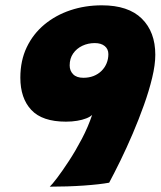

<svg xmlns="http://www.w3.org/2000/svg" viewBox="-20 -702 604 722"><path d="M390.5 -15Q355.5 -8.5 294.8 -4.2Q234 0 167 0Q175 -7 194.8 -33Q214.5 -59 239.5 -97.2Q264.5 -135.5 288 -180.2Q311.5 -225 326.5 -270Q319 -262.5 304.2 -256.8Q289.5 -251 270 -247.8Q250.5 -244.5 228 -244.5Q139 -244.5 97.8 -288.5Q56.5 -332.5 56.5 -410Q56.5 -474 80.5 -524.2Q104.5 -574.5 147 -609.8Q189.5 -645 244.8 -663.5Q300 -682 363 -682Q462.5 -682 513.2 -632Q564 -582 564 -496Q564 -458.5 552.2 -409.5Q540.5 -360.5 521.2 -306.8Q502 -253 479 -199.2Q456 -145.5 432.8 -98Q409.5 -50.5 390.5 -15ZM336.5 -540Q311 -540 289.5 -529.8Q268 -519.5 255 -500.8Q242 -482 242 -456Q242 -436 255 -422.8Q268 -409.5 293.5 -409.5Q314.5 -409.5 331.8 -416.2Q349 -423 361.5 -435.2Q374 -447.5 380.8 -463.8Q387.5 -480 387.5 -498.5Q387.5 -517.5 373.8 -528.8Q360 -540 336.5 -540Z"/></svg>

Font: Grandstander Thin Black
Style: Italic
Weight: 900
Italic angle: -15°
Version: Version 1.200